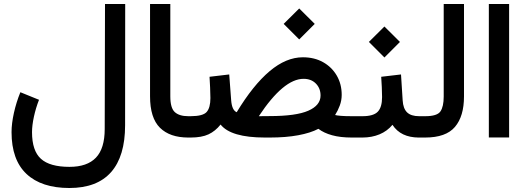

<svg xmlns="http://www.w3.org/2000/svg" viewBox="-20 -692 2644 966"><path d="M176.3 -189.9Q160.2 -148.9 150.6 -104.7Q141.1 -60.5 141.1 -27.3Q141.1 66.4 185.8 106.9Q230.5 147.5 329.6 147.5Q418.5 147.5 462.6 101.3Q506.8 55.2 506.8 -43L508.3 -671.9H609.9L609.4 -62Q609.4 94.2 538.8 174.1Q468.3 253.9 329.1 253.9Q188.5 253.9 113.3 183.1Q38.1 112.3 38.1 -27.3Q38.1 -70.3 50 -124Q62 -177.7 82.5 -228Z M939.5 0H927.2Q834.5 0 784.7 -49.3Q734.9 -98.6 734.9 -207.5V-671.9H836.9V-207Q836.9 -148.4 859.6 -127.9Q882.3 -107.4 927.2 -107.4H939.5Z M1407.2 -571.8 1485.4 -649.4 1563.5 -571.8 1485.4 -493.7ZM1170.9 -127.4Q1253.4 -263.7 1336.4 -333.7Q1419.4 -403.8 1503.9 -403.8Q1561.5 -403.8 1605.5 -379.2Q1649.4 -354.5 1674.3 -311.8Q1699.2 -269 1699.2 -214.8Q1699.2 -187 1689.5 -160.9Q1679.7 -134.8 1666 -113.3Q1674.8 -110.8 1695.8 -109.1Q1716.8 -107.4 1749.5 -107.4H1764.2V0H1749.5Q1692.4 0 1650.9 -11.5Q1609.4 -22.9 1582 -43.9Q1542 -22.9 1480.2 -11.5Q1418.5 0 1337.9 0H1313Q1141.6 0 1089.8 -65.4Q1063.5 -32.2 1029.1 -16.1Q994.6 0 939.5 0H919.9V-107.4H939Q1001 -107.4 1019.8 -128.7Q1038.6 -149.9 1038.6 -198.7Q1038.6 -223.6 1037.1 -252.2Q1035.6 -280.8 1034.2 -305.7L1133.3 -317.4L1143.1 -187Q1147 -137.2 1170.9 -127.4ZM1335.9 -107.9Q1469.7 -107.9 1531.2 -135Q1592.8 -162.1 1592.8 -211.4Q1592.8 -247.6 1569.3 -271.5Q1545.9 -295.4 1507.3 -295.4Q1406.7 -295.4 1282.2 -107.4Z M2099.6 0H2087.9Q1996.1 0 1954.6 -64Q1928.2 -32.2 1889.4 -16.1Q1850.6 0 1803.7 0H1744.6V-107.4H1803.7Q1858.9 -107.4 1880.6 -129.9Q1902.3 -152.3 1902.3 -203.6Q1902.3 -228 1900.9 -254.4Q1899.4 -280.8 1897.9 -305.7L1997.6 -317.4L2005.9 -187Q2008.3 -146 2028.1 -126.7Q2047.9 -107.4 2088.9 -107.4H2099.6ZM1835.9 -481 1914.1 -558.6 1992.2 -481 1914.1 -402.8Z M2080.1 0V-107.4H2119.6Q2179.2 -107.4 2195.8 -131.3Q2212.4 -155.3 2212.4 -206.5V-671.9H2314.5V-207Q2314.5 -106.9 2269 -53.5Q2223.6 0 2119.1 0Z M2439.5 -671.9H2541.5V-0.5H2439.5Z"/></svg>

Font: Vazir Medium UI
Style: Medium-UI
Weight: 500
Designer: Saber Rastikerdar
Foundry: Saber Rastikerdar
Version: Version 30.0.0